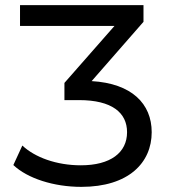

<svg xmlns="http://www.w3.org/2000/svg" viewBox="-20 -720 662 748"><path d="M297 8C481 8 571 -86 571 -205C571 -316 493 -395 337 -404L539 -635V-700H58V-619H426L231 -397V-330H288C416 -330 475 -281 475 -205C475 -125 410 -76 295 -76C200 -76 116 -107 67 -153L32 -77C87 -25 189 8 297 8Z"/></svg>

Font: Montserrat-Alt1 Med
Style: Regular
Weight: 500
Designer: Differentunic
Foundry: Differentunic
Version: Version 7.222